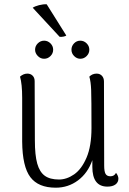

<svg xmlns="http://www.w3.org/2000/svg" viewBox="-20 -859 600 892"><path d="M530 -29Q530 -12 516.5 -2Q503 8 479 8Q409 8 409 -84V-115Q388 -55 342.5 -21Q297 13 239 13Q158 13 121 -36Q84 -85 83 -201V-404Q83 -469 73 -503Q89 -517 107 -517Q122 -517 131.5 -507.5Q141 -498 141 -482L142 -207Q142 -138 153 -99Q164 -60 188 -42.5Q212 -25 254 -25Q290 -25 324.5 -49Q359 -73 382 -126.5Q405 -180 405 -264Q405 -402 403.5 -441Q402 -480 395 -503Q409 -517 429 -517Q444 -517 453.5 -507Q463 -497 463 -480L464 -90Q464 -62 470.5 -51Q477 -40 493 -40Q511 -40 519 -56Q530 -42 530 -29ZM143 -628Q143 -645 155.5 -657.5Q168 -670 185 -670Q202 -670 214.5 -657.5Q227 -645 227 -628Q227 -611 214.5 -598.5Q202 -586 185 -586Q168 -586 155.5 -599Q143 -612 143 -628ZM312 -628Q312 -645 324 -657.5Q336 -670 353 -670Q370 -670 382.5 -657.5Q395 -645 395 -628Q395 -611 382.5 -598.5Q370 -586 353 -586Q337 -586 324.5 -598.5Q312 -611 312 -628ZM197 -839 288 -694Q285 -691 275 -689Q265 -687 257 -688L132 -823Q142 -830 161.5 -835Q181 -840 197 -839Z"/></svg>

Font: Arima Madurai Light
Style: Regular
Weight: 300
Designer: Joana Correia and Natanael Gama
Foundry: NDISCOVER
Version: Version 1.020